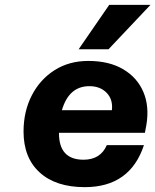

<svg xmlns="http://www.w3.org/2000/svg" viewBox="-20 -762 640 791"><path d="M600 -742 427 -559H304L430 -742ZM77 -220Q77 -303 111 -369Q145 -435 205 -473Q265 -511 344 -511Q429 -511 487 -477Q545 -443 570.5 -383.5Q596 -324 583 -247L577 -215H223V-213Q223 -104 324 -104Q394 -104 420 -164H573Q516 9 329 9Q210 9 143.5 -51.5Q77 -112 77 -220ZM348 -407Q264 -407 235 -308H441Q446 -352 419.5 -379.5Q393 -407 348 -407Z"/></svg>

Font: Overused Grotesk
Style: Bold Italic
Weight: 700
Italic angle: -10°
Version: Version 0.003